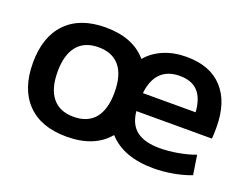

<svg xmlns="http://www.w3.org/2000/svg" viewBox="-89 -706 1154 893"><g transform="rotate(20 488.5 -260.0)"><path d="M507 -73Q438 10 300 10Q174 10 105.5 -60.5Q37 -131 37 -260Q37 -389 105.5 -459.5Q174 -530 300 -530Q436 -530 505 -449Q538 -488 588 -509Q638 -530 701 -530Q817 -530 879.5 -462Q942 -394 942 -269Q942 -235 940 -213H566Q572 -149 611.5 -118.5Q651 -88 726 -88Q769 -88 816.5 -96.5Q864 -105 901 -119L916 -23Q878 -8 829 1Q780 10 731 10Q581 10 507 -73ZM300 -88Q369 -88 405 -131.5Q441 -175 441 -260Q441 -345 405 -388.5Q369 -432 300 -432Q231 -432 195 -388Q159 -344 159 -260Q159 -176 195 -132Q231 -88 300 -88ZM827 -302Q822 -370 791 -403Q760 -436 701 -436Q641 -436 607 -402Q573 -368 566 -302Z"/></g></svg>

Font: Enso SemiBold
Style: Regular
Weight: 600
Designer: Coji Morishita
Foundry: UNDERFOREST DESIGN
Version: Version 1.000